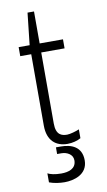

<svg xmlns="http://www.w3.org/2000/svg" viewBox="-96 -721 538 964"><g transform="rotate(-10 173.0 -238.5)"><path d="M269 -7V-52C253 -45 222 -36 207 -36C179 -36 150 -44 150 -103V-465H269V-511H150V-674H117L99 -511H43V-465H99V-101C99 -24 142 10 201 10C226 10 252 3 269 -7ZM75 138V184C99 193 128 197 153 197C199 197 271 179 271 106C271 37 219 17 165 17H140V51H162C189 51 220 66 220 97C220 140 181 151 144 151C111 151 88 145 75 138Z"/></g></svg>

Font: ChivoLight
Style: Regular
Weight: 300
Designer: Hector Gatti
Foundry: Omnibus-Type
Version: Version 1.004;PS 001.004;hotconv 1.0.88;makeotf.lib2.5.64775